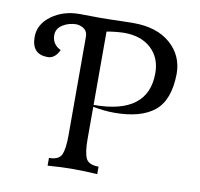

<svg xmlns="http://www.w3.org/2000/svg" viewBox="-78 -777 896 860"><g transform="rotate(10 370.0 -347.0)"><path d="M192.9 1V-34.2Q237.8 -34.2 249.8 -61Q261.7 -87.9 261.7 -147.9V-597.7Q261.7 -638.2 212.4 -645Q176.3 -645 148.4 -627.4Q120.6 -609.9 120.6 -579.6Q121.1 -538.1 160.6 -519Q142.1 -478 107.9 -478Q35.6 -478 35.6 -557.1Q35.6 -614.7 88.9 -653.8Q142.1 -692.9 217.3 -692.9L309.1 -691.9Q345.2 -691.9 397 -693.8L462.4 -694.8Q567.9 -694.8 629.4 -641.1Q690.9 -587.4 690.9 -503.4Q689 -383.8 627.4 -334Q565.9 -284.2 444.8 -284.2Q401.4 -284.2 348.6 -293.9V-146Q348.6 -87.4 360.6 -60.8Q372.6 -34.2 418.5 -34.2V0Q368.7 -3.9 299.3 -3.9Q258.8 -3.9 192.9 1ZM348.6 -302.7Q596.2 -302.7 596.2 -490.7Q596.2 -560.1 550.8 -602.3Q505.4 -644.5 427.2 -644.5Q385.7 -643.1 348.6 -636.2Z"/></g></svg>

Font: Almanac
Style: Regular
Weight: 400
Designer: Eden's Almanac
Version: Version 3.501;March 28, 2021;FontCreator 13.0.0.2683 64-bit